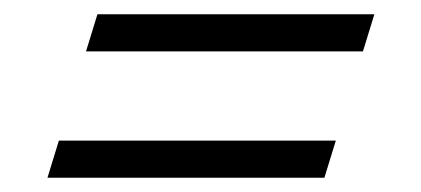

<svg xmlns="http://www.w3.org/2000/svg" viewBox="-20 -373 590 269"><path d="M116.5 -353H504.5L488.5 -301H100.5ZM62.5 -176H450.5L434.5 -124H46.5Z"/></svg>

Font: Newsreader 12pt
Style: Italic
Weight: 400
Italic angle: -17°
Version: Version 1.003